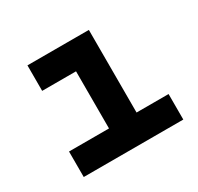

<svg xmlns="http://www.w3.org/2000/svg" viewBox="-118 -657 821 796"><g transform="rotate(-30 293.0 -259.0)"><path d="M69.8 0H546.4V-122.1H393.1V-517.6H99.1V-395.5H261.2V-122.1H69.8Z"/></g></svg>

Font: CaskaydiaCove Nerd Font
Style: Bold
Weight: 700
Designer: Aaron Bell
Foundry: Saja Typeworks
Version: Version 2111.1;Nerd Fonts 2.3.0